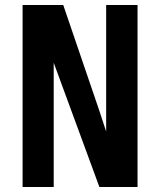

<svg xmlns="http://www.w3.org/2000/svg" viewBox="-20 -745 640 765"><path d="M70 -725H232L374 -309L403 -221V-725H528V0H376L194 -495V0H70Z"/></svg>

Font: JuliaMono
Style: Bold
Weight: 700
Monospace: yes
Designer: cormullion
Foundry: corm
Version: Version 0.055; ttfautohint (v1.8.4)